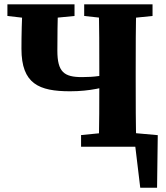

<svg xmlns="http://www.w3.org/2000/svg" viewBox="-20 -677 767 886"><path d="M551 0H662.7L598 -53.7L627.2 189.4H704.8L708 -53.3L551 -67.4V0ZM354.1 0H683.9V-53.7L535.8 -68.7H506.4L354.1 -53.7V0ZM303.3 -255.8C395.9 -255.8 463.5 -273.2 526.3 -294.4V-345.4C457 -326.7 414 -321.2 358.6 -321.2C276.2 -321.2 244.7 -344 244.7 -443.4C244.7 -498.9 245.7 -587.7 247.7 -657H84.9C80.7 -588.6 79 -517.5 79 -451.8C79 -289.7 160.4 -255.8 303.3 -255.8ZM435.3 0H609.2C606.2 -103 606.2 -207 606.2 -310.7V-347C606.2 -452 606.2 -556 609.2 -657H435.3C438.3 -554 438.3 -450 438.3 -347V-299.6C438.3 -205 438.3 -101 435.3 0ZM14.2 -603.3 144.3 -588.3H170.8L323.9 -603.3V-657H14.2V-603.3ZM368.5 -603.3 506.4 -588.3H535.8L683.9 -603.3V-657H368.5V-603.3Z"/></svg>

Font: Source Serif Variable
Style: Regular
Weight: 389
Designer: Frank Grießhammer
Foundry: Adobe Systems Incorporated
Version: Version 3.001;hotconv 1.0.111;makeotfexe 2.5.65597